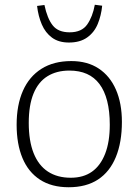

<svg xmlns="http://www.w3.org/2000/svg" viewBox="-20 -774 583 808"><path d="M269 14Q197 14 148 -18Q99 -50 74.5 -109Q50 -168 50 -249Q50 -332 76.5 -392Q103 -452 154.5 -484.5Q206 -517 280 -517Q348 -517 395.5 -485.5Q443 -454 468 -396.5Q493 -339 493 -261Q493 -175 467.5 -113Q442 -51 392.5 -18.5Q343 14 269 14ZM278 -26Q331 -26 367 -51.5Q403 -77 422.5 -127Q442 -177 442 -249Q442 -306 431 -349Q420 -392 398.5 -420.5Q377 -449 345.5 -463Q314 -477 272 -477Q218 -477 179.5 -453Q141 -429 121 -380Q101 -331 101 -257Q101 -181 121.5 -129.5Q142 -78 181.5 -52Q221 -26 278 -26ZM270 -595Q227 -595 199 -615.5Q171 -636 156 -671Q141 -706 136 -749L167 -753Q179 -696 202 -667Q225 -638 273 -638Q324 -638 347 -671Q370 -704 379 -754L410 -750Q406 -709 391.5 -673.5Q377 -638 347 -616.5Q317 -595 270 -595Z"/></svg>

Font: Literata ExtraLight
Style: Regular
Weight: 250
Designer: Latin by Veronika Burian and Jose Scaglione. Greek by Irene Vlachou. Cyrillic by Vera Evstafieva.
Foundry: TypeTogether
Version: Version 3.103;gftools[0.9.29]